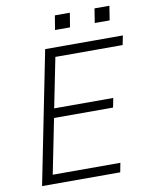

<svg xmlns="http://www.w3.org/2000/svg" viewBox="-95 -947 797 1016"><g transform="rotate(-10 303.5 -439.0)"><path d="M467.5 0H47.5L189.5 -711H607L597 -661H235.5L182 -394H499.5L489.5 -344H172.5L113.5 -49.5H477ZM552 -801.5H472L484 -878H564ZM339 -801.5H258.5L271 -878H351.5Z"/></g></svg>

Font: Roberto Sans Light
Style: Italic
Weight: 300
Italic angle: -11°
Designer: Google
Version: Version 1.00;June 11, 2020;FontCreator 12.0.0.2522 64-bit; t